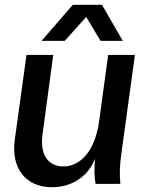

<svg xmlns="http://www.w3.org/2000/svg" viewBox="-20 -770 620 804"><path d="M197 14C281 14 349 -31 378 -105C374 -62 375 -31 380 0H484C480 -41 481 -75 488 -125L545 -540H433L395 -262C379 -143 320 -73 245 -73C182 -73 146 -123 158 -207L203 -540H91L42 -186C25 -64 89 14 197 14ZM154 -599H251L341 -699L401 -599H494L407 -750H285Z"/></svg>

Font: Ronzino Medium
Style: Italic
Weight: 500
Italic angle: -7.99998°
Designer: Nunzio Mazzaferro
Foundry: Collletttivo
Version: Version 1.000;Glyphs 3.3 (3337)